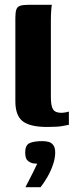

<svg xmlns="http://www.w3.org/2000/svg" viewBox="-20 -525 312 800"><path d="M176 4Q106 4 75 -19.5Q44 -43 44 -103V-451Q44 -473 48 -485Q52 -497 64 -501Q76 -505 99 -505H196Q195 -502 193.5 -483Q192 -464 192 -441V-120Q192 -84 201 -69.5Q210 -55 235 -55Q244 -55 254.5 -57Q265 -59 267 -60V-5Q260 -4 241 0Q222 4 176 4ZM86 255Q97 234 104.5 219Q112 204 119.5 189.5Q127 175 135 157Q132 157 128 156.5Q124 156 120 156Q107 154 96 145Q85 136 85 111Q85 79 104 71Q123 63 156 63Q170 63 182 66Q194 69 202 79.5Q210 90 210 111Q210 134 201 160.5Q192 187 178 211.5Q164 236 149 255Z"/></svg>

Font: Genos Thin
Style: Bold
Weight: 700
Version: Version 1.010